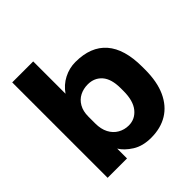

<svg xmlns="http://www.w3.org/2000/svg" viewBox="-190 -841 996 996"><g transform="rotate(-45 307.5 -343.5)"><path d="M356.7 13.2Q295.7 13.2 253.8 -13.2Q211.8 -39.7 192.3 -72.2V0H50V-700H204V-462.8Q230.7 -501.5 271.2 -522.3Q311.7 -543.2 356.7 -543.2Q469.3 -543.2 526.9 -476.9Q584.5 -410.7 584.5 -280V-260Q584.5 -170.3 556.6 -109.6Q528.7 -48.8 477.9 -17.8Q427.2 13.2 356.7 13.2ZM320 -114.2Q366.3 -114.2 396.6 -151.3Q426.8 -188.5 426.8 -260V-280Q426.8 -348.8 397.4 -382.3Q368 -415.8 320 -415.8Q288 -415.8 261.7 -402.5Q235.3 -389.2 219.7 -361.9Q204 -334.7 204 -295.5V-244.5Q204 -203.5 219.3 -174.2Q234.7 -144.8 261.5 -129.5Q288.3 -114.2 320 -114.2Z"/></g></svg>

Font: Golos Text
Style: Regular
Weight: 400
Designer: A.Korolkova, Vitaly Kuzmin
Foundry: ParaType Ltd
Version: Version 2.004